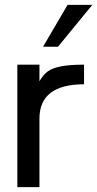

<svg xmlns="http://www.w3.org/2000/svg" viewBox="-20 -764 397 784"><path d="M323.2 -419.9H324.2Q141.1 -419.9 141.1 -279.8V0H50.8V-500H141.1V-432.1Q155.8 -458 174.3 -471.9Q192.9 -485.8 228.3 -492.9Q263.7 -500 323.2 -500ZM356.9 -744.1 216.8 -573.2H155.8L255.9 -744.1Z"/></svg>

Font: Perun
Style: Regular
Weight: 400
Version: Version 1.0000